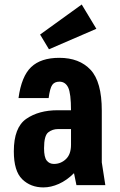

<svg xmlns="http://www.w3.org/2000/svg" viewBox="-20 -806 521 836"><path d="M231.2 -326Q148.8 -326 94.5 -288.6Q40.2 -251.2 40.2 -147Q40.2 -61 76.8 -25.5Q113.4 10 169 10Q201.8 10 236.2 -5.3Q270.6 -20.6 302.2 -52L312.8 0H438.6L423.2 -99V-326ZM60.6 -379H191.8Q197.4 -422 207.4 -436.2Q217.4 -450.4 238.8 -450.4Q264.4 -450.4 276.8 -425.1Q289.2 -399.8 289.2 -324H423.2Q423.2 -450 374.3 -502.1Q325.4 -554.2 238.2 -554.2Q157.8 -554.2 115.6 -513.9Q73.4 -473.6 60.6 -379ZM171.8 -160.6Q171.8 -215.6 190.2 -229.8Q208.6 -244 232.2 -244H289.2V-175.6Q289.2 -134.2 267 -113.2Q244.8 -92.2 214.8 -92.2Q195.2 -92.2 183.5 -106.8Q171.8 -121.4 171.8 -160.6ZM193.2 -591.4 399.6 -680.6 335.8 -786.4 154.6 -655.6Z"/></svg>

Font: Secuela Light
Style: Regular
Weight: 300
Designer: Fernando Haro
Foundry: deFharo
Version: Version 1.708